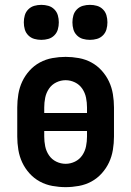

<svg xmlns="http://www.w3.org/2000/svg" viewBox="-20 -762 540 790"><path d="M250 8Q223 8 195.5 3Q168 -2 144 -15Q120 -28 101.5 -48.5Q83 -69 71.5 -93.5Q60 -118 55.5 -145.5Q51 -173 51 -200V-320Q51 -347 55.5 -374.5Q60 -402 71.5 -426.5Q83 -451 101.5 -471.5Q120 -492 144 -505Q168 -518 195.5 -523Q223 -528 250 -528Q277 -528 304.5 -523Q332 -518 356 -505Q380 -492 398.5 -471.5Q417 -451 428.5 -426.5Q440 -402 444.5 -374.5Q449 -347 449 -320V-200Q449 -173 444.5 -145.5Q440 -118 428.5 -93.5Q417 -69 398.5 -48.5Q380 -28 356 -15Q332 -2 304.5 3Q277 8 250 8ZM162 -297H338V-320Q338 -340 334 -360Q330 -380 318.5 -397Q307 -414 288.5 -423Q270 -432 250 -432Q230 -432 211.5 -423Q193 -414 181.5 -397Q170 -380 166 -360Q162 -340 162 -320ZM250 -88Q270 -88 288.5 -97Q307 -106 318.5 -123Q330 -140 334 -160Q338 -180 338 -200V-223H162V-200Q162 -180 166 -160Q170 -140 181.5 -123Q193 -106 211.5 -97Q230 -88 250 -88ZM350 -598Q335 -598 321 -602Q307 -606 296.5 -616.5Q286 -627 282 -641Q278 -655 278 -670Q278 -685 282 -699Q286 -713 296.5 -723.5Q307 -734 321 -738Q335 -742 350 -742Q365 -742 379 -738Q393 -734 403.5 -723.5Q414 -713 418 -699Q422 -685 422 -670Q422 -655 418 -641Q414 -627 403.5 -616.5Q393 -606 379 -602Q365 -598 350 -598ZM150 -598Q135 -598 121 -602Q107 -606 96.5 -616.5Q86 -627 82 -641Q78 -655 78 -670Q78 -685 82 -699Q86 -713 96.5 -723.5Q107 -734 121 -738Q135 -742 150 -742Q165 -742 179 -738Q193 -734 203.5 -723.5Q214 -713 218 -699Q222 -685 222 -670Q222 -655 218 -641Q214 -627 203.5 -616.5Q193 -606 179 -602Q165 -598 150 -598Z"/></svg>

Font: Iosevka Term Curly
Style: Bold
Weight: 700
Designer: Belleve Invis
Foundry: Belleve Invis
Version: Version 32.3.0